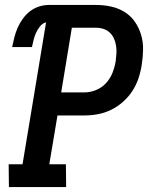

<svg xmlns="http://www.w3.org/2000/svg" viewBox="-20 -755 640 775"><path d="M16 0 15 -92H71L166 -665Q151 -661 141 -648Q131 -635 125 -621.5Q119 -608 115.5 -593.5Q112 -579 109 -565H29Q33 -585 38 -604.5Q43 -624 51 -642.5Q59 -661 71.5 -678.5Q84 -696 100.5 -709Q117 -722 137 -728.5Q157 -735 177 -735H367Q399 -735 428.5 -728.5Q458 -722 483 -706.5Q508 -691 524.5 -667Q541 -643 549.5 -614.5Q558 -586 557.5 -555Q557 -524 552 -493Q548 -466 539 -439Q530 -412 514.5 -388Q499 -364 476.5 -344Q454 -324 428 -311.5Q402 -299 375 -294Q348 -289 321 -289H212L179 -92H246L247 0ZM227 -382H321Q344 -382 367.5 -391.5Q391 -401 408 -419.5Q425 -438 434 -461Q443 -484 447 -508Q449 -524 450 -539.5Q451 -555 448.5 -570.5Q446 -586 440 -599.5Q434 -613 423.5 -623Q413 -633 398.5 -638Q384 -643 368 -643H270Z"/></svg>

Font: Iosevka Etoile Semibold
Style: Italic
Weight: 600
Italic angle: -9°
Designer: Belleve Invis
Foundry: Belleve Invis
Version: Version 22.1.2; ttfautohint (v1.8.4)